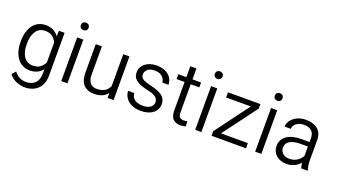

<svg xmlns="http://www.w3.org/2000/svg" viewBox="-74 -1348 3826 2183"><g transform="rotate(20 1839.0 -256.0)"><path d="M50.3 -258.8C50.3 -206.5 58.6 -160.6 75.2 -120.1C108.4 -39.6 171.4 9.8 255.4 9.8C325.2 9.8 376.5 -16.1 411.6 -61.5V-6.8C411.6 91.3 356 147.5 262.7 147.5C210.4 147.5 161.6 127 118.2 73.7L78.1 118.7C123 182.6 209 209.5 268.1 209.5C333 209.5 385.7 190.4 425.8 151.9C465.8 113.3 485.8 59.1 485.8 -10.3V-528.3H417.5L414.1 -461.4C378.9 -510.3 327.1 -538.1 256.3 -538.1C128.4 -538.1 50.3 -431.2 50.3 -269ZM125 -269C125 -382.8 170.4 -474.6 272.9 -474.6C310.1 -474.6 339.8 -465.8 361.8 -448.2C383.8 -430.2 400.4 -409.2 411.6 -384.3V-142.6C399.4 -117.2 381.8 -96.2 359.9 -79.6C337.9 -62.5 308.6 -54.2 272 -54.2C169.9 -54.2 125 -145 125 -258.8Z M629.4 -674.8C629.4 -649.9 646 -629.9 675.8 -629.9C705.6 -629.9 723.1 -649.9 723.1 -674.8C723.1 -700.7 705.6 -720.7 675.8 -720.7C646 -720.7 629.4 -700.7 629.4 -674.8ZM637.7 -528.3V0H712.4V-528.3Z M1270.5 0V-528.3H1195.8V-144C1174.8 -91.3 1129.9 -54.2 1046.4 -54.2C988.3 -54.2 937 -84 937 -188V-528.3H862.8V-189C862.8 -117.7 878.9 -66.9 910.6 -36.1C942.4 -5.4 984.4 9.8 1036.1 9.8C1112.3 9.8 1164.1 -16.1 1197.3 -59.6L1198.7 0Z M1727.1 -137.7C1727.1 -114.7 1716.3 -94.7 1695.3 -78.1C1673.8 -61 1642.6 -52.7 1602.1 -52.7C1581.5 -52.7 1561 -55.7 1540.5 -62C1499.5 -74.2 1468.3 -103 1464.8 -155.8H1390.1C1390.1 -127.4 1398.4 -100.6 1414.6 -75.7C1447.3 -24.9 1510.7 9.8 1602.1 9.8C1662.1 9.8 1710.4 -4.4 1747.1 -32.7C1783.2 -61 1801.3 -97.7 1801.3 -142.6C1801.3 -185.1 1786.1 -217.8 1756.3 -241.7C1726.1 -265.1 1678.7 -284.2 1614.3 -299.3C1504.4 -323.7 1482.9 -347.7 1482.9 -391.1C1482.9 -412.1 1492.2 -431.2 1510.3 -449.2C1528.3 -467.3 1557.6 -476.1 1599.1 -476.1C1638.7 -476.1 1669.4 -465.8 1690.9 -444.8C1711.9 -423.8 1722.7 -401.4 1722.7 -376.5H1797.4C1797.4 -467.3 1723.6 -538.1 1599.1 -538.1C1482.9 -538.1 1408.2 -470.2 1408.2 -389.2C1408.2 -345.7 1424.8 -313 1458 -291C1490.7 -268.6 1536.6 -251 1595.7 -238.8C1632.8 -231.4 1660.6 -222.2 1679.7 -211.9C1716.8 -190.4 1727.1 -165 1727.1 -137.7Z M2033.2 -528.3V-660.2H1959V-528.3H1861.8V-469.7H1959V-130.4C1959 -77.1 1970.2 -40.5 1993.2 -20.5C2015.6 -0.5 2043.5 9.8 2077.1 9.8C2104.5 9.8 2128.9 5.4 2143.1 1L2141.6 -60.5C2131.3 -58.6 2113.8 -55.2 2096.7 -55.2C2080.1 -55.2 2065.4 -59.6 2052.7 -68.8C2039.6 -77.6 2033.2 -98.1 2033.2 -129.9V-469.7H2137.2V-528.3Z M2250 -674.8C2250 -649.9 2266.6 -629.9 2296.4 -629.9C2326.2 -629.9 2343.8 -649.9 2343.8 -674.8C2343.8 -700.7 2326.2 -720.7 2296.4 -720.7C2266.6 -720.7 2250 -700.7 2250 -674.8ZM2258.3 -528.3V0H2333V-528.3Z M2547.9 -62.5 2855 -474.6V-528.3H2462.4V-465.8H2761.7L2456.1 -55.2V0H2873V-62.5Z M2975.6 -674.8C2975.6 -649.9 2992.2 -629.9 3022 -629.9C3051.8 -629.9 3069.3 -649.9 3069.3 -674.8C3069.3 -700.7 3051.8 -720.7 3022 -720.7C2992.2 -720.7 2975.6 -700.7 2975.6 -674.8ZM2983.9 -528.3V0H3058.6V-528.3Z M3619.1 0V-6.8C3607.9 -33.7 3601.6 -77.6 3601.6 -113.3V-363.8C3601.6 -421.9 3583.5 -465.8 3547.4 -494.6C3510.7 -523.4 3464.4 -538.1 3407.7 -538.1C3366.2 -538.1 3330.1 -530.8 3299.3 -515.6C3236.8 -485.4 3201.2 -434.6 3201.2 -382.3H3275.9C3275.9 -408.2 3288.1 -430.2 3312 -449.2C3335.9 -467.8 3366.2 -477.1 3403.8 -477.1C3484.4 -477.1 3527.3 -433.6 3527.3 -364.7V-314H3428.7C3355 -314 3296.9 -299.3 3253.9 -269.5C3210.9 -239.7 3189.5 -197.8 3189.5 -143.6C3189.5 -57.1 3258.8 9.8 3364.3 9.8C3400.9 9.8 3433.1 2.4 3460.9 -12.2C3488.8 -26.9 3511.2 -44.4 3528.3 -64.5C3530.3 -40.5 3534.7 -15.6 3541 0ZM3374 -56.2C3338.9 -56.2 3312 -65.4 3293 -84.5C3273.9 -103 3264.2 -125.5 3264.2 -152.3C3264.2 -222.2 3328.6 -259.8 3439.9 -259.8H3527.3V-147.5C3516.1 -123.5 3497.6 -102.1 3470.7 -84C3443.8 -65.4 3411.6 -56.2 3374 -56.2Z"/></g></svg>

Font: Vazirmatn Light
Style: Regular
Weight: 300
Designer: Saber Rastikerdar
Foundry: Saber Rastikerdar
Version: Version 33.003